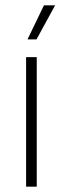

<svg xmlns="http://www.w3.org/2000/svg" viewBox="-20 -701 236 721"><path d="M78 0V-486.5H118V0ZM145 -681H187L117 -553H83.5V-553.5Z"/></svg>

Font: Anek Telugu ExtraLight
Style: Regular
Weight: 250
Version: Version 1.003